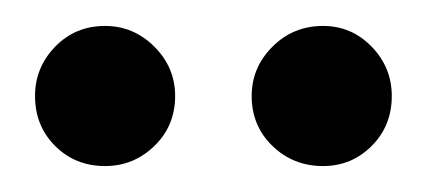

<svg xmlns="http://www.w3.org/2000/svg" viewBox="-20 -697 329 148"><path d="M229 -569Q206 -569 190 -584.5Q174 -600 174 -623Q174 -645 190 -661Q206 -677 229 -677Q251 -677 266.5 -661Q282 -645 282 -623Q282 -600 266.5 -584.5Q251 -569 229 -569ZM61 -569Q38 -569 22.5 -584.5Q7 -600 7 -623Q7 -645 22.5 -661Q38 -677 61 -677Q83 -677 99 -661Q115 -645 115 -623Q115 -600 99 -584.5Q83 -569 61 -569Z"/></svg>

Font: DM Sans 36pt Medium
Style: Regular
Weight: 500
Designer: Colophon Foundry, Jonny Pinhorn
Foundry: Colophon Foundry
Version: Version 4.004;gftools[0.9.30]